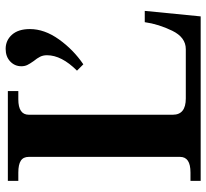

<svg xmlns="http://www.w3.org/2000/svg" viewBox="-46 -702 748 697"><g transform="rotate(-90 328.5 -354.0)"><path d="M420 -449Q476 -505 476 -558Q476 -572 470.5 -583Q465 -594 455 -606Q445 -620 440.5 -629.5Q436 -639 436 -651Q436 -675 453.5 -691.5Q471 -708 499 -708Q530 -708 550.5 -685Q571 -662 571 -620Q571 -567 533.5 -514.5Q496 -462 443 -426ZM20 -37H50Q79 -37 93 -46.5Q107 -56 107 -75V-624Q107 -644 93 -653Q79 -662 50 -662H20V-700H346V-662H316Q260 -662 260 -624V-101Q260 -54 319 -54H498Q541 -54 565 -103.5Q589 -153 596 -203H637L617 0H20Z"/></g></svg>

Font: Taviraj DemiBold
Style: Regular
Weight: 600
Designer: Katatrad Team
Foundry: CadsonDemak
Version: Version 1.030